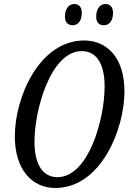

<svg xmlns="http://www.w3.org/2000/svg" viewBox="-20 -927 644 958"><path d="M498 -801C520 -801 544 -817 544 -863C544 -893 528 -907 506 -907C478 -907 460 -881 460 -845C460 -815 474 -801 498 -801ZM343 -801C364 -801 388 -817 388 -863C388 -893 373 -907 351 -907C322 -907 304 -881 304 -845C304 -815 319 -801 343 -801ZM256 11C483 11 601 -282 601 -470C601 -646 508 -725 400 -725C177 -725 54 -443 54 -247C54 -79 141 11 256 11ZM266 -43C201 -43 152 -96 152 -220C152 -379 233 -672 388 -672C456 -672 502 -617 502 -495C502 -335 423 -43 266 -43Z"/></svg>

Font: Noto Serif ExtraCondensed
Style: Italic
Weight: 400
Width: 2
Italic angle: -12°
Designer: Monotype Design Team
Foundry: Monotype Imaging Inc.
Version: Version 2.014